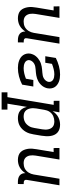

<svg xmlns="http://www.w3.org/2000/svg" viewBox="808 -1376 783 2440"><g transform="rotate(90 1200.0 -156.5)"><path d="M212 8Q184 8 158 0Q132 -8 114 -26Q96 -44 86 -68.5Q76 -93 72 -119.5Q68 -146 70 -174Q72 -202 77 -230L113 -446H62L61 -520H208L158 -218Q155 -199 154.5 -180.5Q154 -162 157 -144.5Q160 -127 168 -111.5Q176 -96 189 -85Q202 -74 219 -69.5Q236 -65 255 -65Q272 -65 289.5 -68.5Q307 -72 322.5 -80Q338 -88 351 -100.5Q364 -113 373.5 -128Q383 -143 389 -159.5Q395 -176 398 -193L452 -520H535L467 -108Q465 -99 466 -91Q467 -83 472 -77Q477 -71 485.5 -68.5Q494 -66 503 -66H520L519 8H490Q468 8 447.5 3Q427 -2 411 -14.5Q395 -27 387.5 -46.5Q380 -66 381 -87Q367 -65 348.5 -46.5Q330 -28 307.5 -15.5Q285 -3 260.5 2.5Q236 8 212 8Z M844 8Q820 8 797 4.5Q774 1 752 -7Q730 -15 711.5 -28Q693 -41 680.5 -60Q668 -79 663 -102Q658 -125 662 -149Q666 -168 673.5 -185.5Q681 -203 694 -219Q707 -235 722.5 -247.5Q738 -260 755 -269.5Q772 -279 790.5 -285Q809 -291 827.5 -294.5Q846 -298 865 -299.5Q884 -301 902 -302.5Q920 -304 939 -307.5Q958 -311 975.5 -321Q993 -331 1005.5 -347Q1018 -363 1021 -381Q1024 -399 1016 -415Q1008 -431 993.5 -439.5Q979 -448 961.5 -451.5Q944 -455 926 -455Q893 -455 859 -446.5Q825 -438 792 -425L778 -340H695L717 -474Q767 -499 821 -513.5Q875 -528 928 -528Q951 -528 974.5 -524.5Q998 -521 1018.5 -513Q1039 -505 1057.5 -491.5Q1076 -478 1087.5 -459.5Q1099 -441 1103 -418Q1107 -395 1103 -371Q1100 -353 1092 -335Q1084 -317 1072 -301.5Q1060 -286 1044.5 -273Q1029 -260 1011.5 -250.5Q994 -241 975.5 -235Q957 -229 938 -225.5Q919 -222 901 -220.5Q883 -219 864 -217.5Q845 -216 826.5 -212.5Q808 -209 791 -199.5Q774 -190 761 -174Q748 -158 745 -139Q742 -120 751 -104.5Q760 -89 776 -80.5Q792 -72 809.5 -68.5Q827 -65 846 -65Q880 -65 914 -73Q948 -81 981 -94L997 -188H1080L1056 -46Q1006 -20 951.5 -6Q897 8 844 8Z M1154 215V141H1215L1313 -447H1262L1261 -520H1408L1393 -433Q1407 -455 1426.5 -474Q1446 -493 1469 -505Q1492 -517 1517 -522.5Q1542 -528 1566 -528Q1594 -528 1620 -520Q1646 -512 1665.5 -494.5Q1685 -477 1695.5 -452.5Q1706 -428 1709.5 -401Q1713 -374 1711 -346Q1709 -318 1705 -290L1688 -190Q1684 -165 1676.5 -140.5Q1669 -116 1656 -93Q1643 -70 1624 -50Q1605 -30 1581.5 -16.5Q1558 -3 1532.5 2.5Q1507 8 1482 8Q1455 8 1430.5 1.5Q1406 -5 1387 -21Q1368 -37 1356.5 -59Q1345 -81 1339 -106L1298 141H1373V215ZM1461 -65Q1478 -65 1496.5 -69Q1515 -73 1531.5 -82Q1548 -91 1561 -104.5Q1574 -118 1584 -134Q1594 -150 1599 -167.5Q1604 -185 1607 -202L1624 -302Q1627 -321 1627.5 -339.5Q1628 -358 1624.5 -375.5Q1621 -393 1613 -408.5Q1605 -424 1591.5 -435Q1578 -446 1560 -450.5Q1542 -455 1523 -455Q1506 -455 1489 -451.5Q1472 -448 1455 -440.5Q1438 -433 1424 -420.5Q1410 -408 1400 -393Q1390 -378 1384.5 -361Q1379 -344 1376 -327L1359 -227Q1356 -207 1355.5 -188Q1355 -169 1358.5 -150.5Q1362 -132 1370 -115.5Q1378 -99 1391.5 -87Q1405 -75 1423.5 -70Q1442 -65 1461 -65Z M2012 8Q1984 8 1958 0Q1932 -8 1914 -26Q1896 -44 1886 -68.5Q1876 -93 1872 -119.5Q1868 -146 1870 -174Q1872 -202 1877 -230L1913 -446H1862L1861 -520H2008L1958 -218Q1955 -199 1954.5 -180.5Q1954 -162 1957 -144.5Q1960 -127 1968 -111.5Q1976 -96 1989 -85Q2002 -74 2019 -69.5Q2036 -65 2055 -65Q2072 -65 2089.5 -68.5Q2107 -72 2122.5 -80Q2138 -88 2151 -100.5Q2164 -113 2173.5 -128Q2183 -143 2189 -159.5Q2195 -176 2198 -193L2252 -520H2335L2267 -108Q2265 -99 2266 -91Q2267 -83 2272 -77Q2277 -71 2285.5 -68.5Q2294 -66 2303 -66H2320L2319 8H2290Q2268 8 2247.5 3Q2227 -2 2211 -14.5Q2195 -27 2187.5 -46.5Q2180 -66 2181 -87Q2167 -65 2148.5 -46.5Q2130 -28 2107.5 -15.5Q2085 -3 2060.5 2.5Q2036 8 2012 8Z"/></g></svg>

Font: Iosevka Etoile
Style: Italic
Weight: 400
Italic angle: -9°
Designer: Belleve Invis
Foundry: Belleve Invis
Version: Version 22.1.2; ttfautohint (v1.8.4)